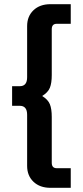

<svg xmlns="http://www.w3.org/2000/svg" viewBox="-20 -766 398 920"><path d="M110 29V-216Q110 -259 75 -259H38V-353H75Q110 -353 110 -396V-641Q110 -688 140.5 -717Q171 -746 222 -746H319V-652H252Q228 -652 228 -626V-406Q228 -368 219 -345.5Q210 -323 182 -306Q210 -289 219 -266.5Q228 -244 228 -206V14Q228 40 252 40H319V134H222Q171 134 140.5 105Q110 76 110 29Z"/></svg>

Font: Niramit SemiBold
Style: Regular
Weight: 600
Designer: Katatrad Aksorn Co.,Ltd.
Foundry: Cadson Demak Co.,Ltd.
Version: Version 1.001; ttfautohint (v1.6)